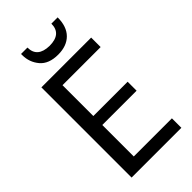

<svg xmlns="http://www.w3.org/2000/svg" viewBox="-278 -988 1061 1061"><g transform="rotate(-45 253.0 -457.5)"><path d="M73 0ZM73 0ZM462 0H73V-705H462V-631H164V-390H432V-320H164V-74H462ZM267 -767Q194 -767 159 -808.5Q124 -850 124 -906V-915H174Q174 -837 267 -835Q361 -835 361 -915H410Q410 -843 372 -805Q334 -767 267 -767Z"/></g></svg>

Font: Ulagadi Sans
Style: Regular
Weight: 400
Designer: Ninad Kale (Devanagari), Jonny Pinhorn (Latin)
Foundry: Indian Type Foundry
Version: Version 3.01;March 29, 2020;FontCreator 12.0.0.2522 64-bit; 